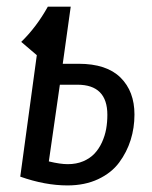

<svg xmlns="http://www.w3.org/2000/svg" viewBox="-20 -546 459 578"><path d="M216.8 -354Q300.8 -354 342.8 -312.5Q384.8 -271 384.8 -201.2Q384.8 -161.1 373.3 -124.5Q361.8 -87.9 338.6 -56.6Q315.4 -25.4 275.4 -6.6Q235.4 12.2 183.1 12.2Q115.7 12.2 41 -14.2L90.8 -379.9L43.9 -419.9Q89.4 -463.9 124 -525.9H192.9L168.9 -354ZM184.1 -51.8Q210 -51.8 230.5 -60.5Q251 -69.3 264.4 -83.5Q277.8 -97.7 286.9 -117.4Q295.9 -137.2 299.6 -157.7Q303.2 -178.2 303.2 -200.2Q303.2 -291 212.9 -291H160.2L127 -60.1Q161.1 -51.8 184.1 -51.8Z"/></svg>

Font: Fira Sans Compressed Book
Style: Italic
Weight: 350
Width: 3
Italic angle: -8°
Designer: Carrois Corporate & Edenspiekermann AG
Foundry: Carrois Corporate GbR & Edenspiekermann AG
Version: Version 4.203;PS 004.203;hotconv 1.0.88;makeotf.lib2.5.64775